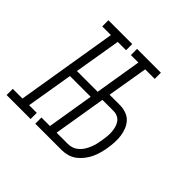

<svg xmlns="http://www.w3.org/2000/svg" viewBox="-179 -673 815 815"><g transform="rotate(45 228.5 -265.0)"><path d="M210 -493V-530H353V-493ZM-43 0V-37H15L90 -493H38V-530H181V-493H131L96 -283H241L235 -247H90L55 -37H101V0ZM129 0V-37H273V0ZM174 0 261 -530H302L265 -310H326Q345 -310 363 -304Q381 -298 393 -285.5Q405 -273 412 -256Q419 -239 421.5 -220.5Q424 -202 423 -183Q422 -164 419 -145Q416 -128 411.5 -111Q407 -94 399.5 -78Q392 -62 380.5 -47Q369 -32 354.5 -21Q340 -10 322.5 -5Q305 0 288 0ZM220 -37H288Q301 -37 313.5 -41.5Q326 -46 336.5 -55.5Q347 -65 354 -76.5Q361 -88 366 -100.5Q371 -113 374 -125.5Q377 -138 379 -151Q381 -164 382.5 -177.5Q384 -191 383 -204Q382 -217 379 -229Q376 -241 369 -251.5Q362 -262 350.5 -267.5Q339 -273 326 -273H259Z"/></g></svg>

Font: Iosevka Curly Slab XLtObl
Style: Regular
Weight: 200
Italic angle: -9°
Monospace: yes
Designer: Belleve Invis
Foundry: Belleve Invis
Version: Version 11.1.0; ttfautohint (v1.8.3)